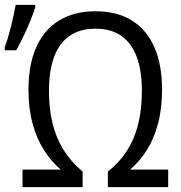

<svg xmlns="http://www.w3.org/2000/svg" viewBox="-24 -771 747 791"><path d="M369.6 -652.8Q305.7 -652.8 262.9 -623.3Q220.2 -593.8 199 -536.6Q177.7 -479.5 177.7 -396.5Q177.7 -324.7 192.1 -264.4Q206.5 -204.1 237.3 -154.3Q268.1 -104.5 316.4 -64V0H68.8V-72.3H226.1Q187.5 -105 157.5 -152.1Q127.4 -199.2 110.4 -261.5Q93.3 -323.7 93.3 -400.9Q93.3 -504.9 125.7 -577.1Q158.2 -649.4 220 -687Q281.7 -724.6 369.1 -724.6Q457.5 -724.6 518.8 -686.8Q580.1 -648.9 611.8 -576.9Q643.6 -504.9 643.6 -401.9Q643.6 -323.2 626.7 -260.7Q609.9 -198.2 580.1 -151.4Q550.3 -104.5 511.7 -72.3H668.9V0H420.4V-64Q471.2 -105 502 -154.8Q532.7 -204.6 546.6 -264.9Q560.5 -325.2 560.5 -397Q560.5 -478.5 539.6 -535.6Q518.6 -592.8 476.3 -622.8Q434.1 -652.8 369.6 -652.8ZM-4.4 -564V-576.7Q1.5 -591.8 8.3 -614.5Q15.1 -637.2 21.5 -662.8Q27.8 -688.5 33 -711.9Q38.1 -735.4 40.5 -751H121.1V-740.2Q113.8 -716.8 101.1 -685.5Q88.4 -654.3 73 -622.3Q57.6 -590.3 43 -564Z"/></svg>

Font: Open Sans SemiCondensed
Style: Regular
Weight: 400
Width: 4
Designer: Monotype Design Team
Foundry: Monotype Imaging Inc.
Version: Version 3.000